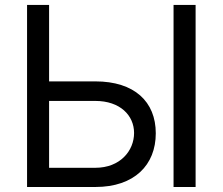

<svg xmlns="http://www.w3.org/2000/svg" viewBox="-20 -747 889 767"><path d="M360.8 -421.9H176.1V-727.3H88.1V0H360.8C517 0 602.3 -88.1 602.3 -214.5C602.3 -340.9 517 -421.9 360.8 -421.9ZM176.1 -76.7V-343.8H360.8C460.2 -343.8 515.6 -285.5 515.6 -215.9C515.6 -144.9 460.2 -76.7 360.8 -76.7ZM673.3 0H761.4V-727.3H673.3Z"/></svg>

Font: Magic Ui Pro
Style: Regular
Weight: 400
Designer: Stefan Endress, Andreas Faust
Version: Version 1.000;FEAKit 1.0